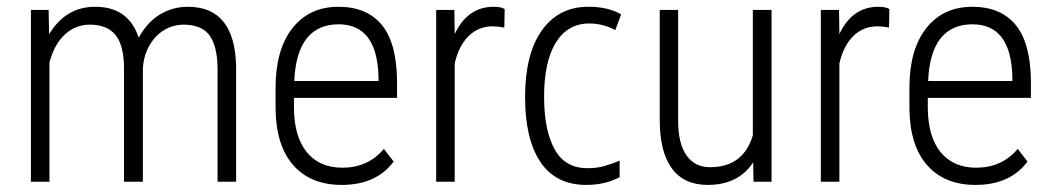

<svg xmlns="http://www.w3.org/2000/svg" viewBox="-20 -531 3074 561"><path d="M434.6 -422.9Q401.9 -387.2 397.5 -333.5V-1.5V0H396H343.8H342.3V-1.5V-331.5Q342.3 -396.5 318.4 -427.7Q293.9 -459 242.7 -459Q200.7 -459 169.7 -430.4Q138.7 -401.9 124.5 -348.6V-1.5V0H123H71.8H70.3V-1.5V-500.5V-502H71.8H120.6H122.1V-500.5L123.5 -430.7Q171.4 -511.2 258.3 -511.2Q355.5 -511.2 385.3 -420.9Q409.2 -464.8 445.8 -487.8Q483.9 -511.2 528.8 -511.2Q666.5 -511.2 669.9 -336.4V-1.5V0H668.5H617.2H615.7V-1.5V-333Q614.7 -397 591.8 -428.2Q568.8 -459 515.6 -459Q467.8 -458 434.6 -422.9Z M1085.9 -306.6Q1082 -460 969.2 -460Q908.7 -460 875.5 -418Q843.3 -376 839.8 -294.4H1085.9ZM978 9.3Q887.7 9.3 836.4 -48.8Q786.1 -106.9 785.2 -213.9V-274.9Q785.2 -385.3 834 -448.2Q883.3 -511.2 969.2 -511.2Q1052.2 -511.2 1096.2 -457.5Q1139.2 -404.3 1140.1 -294.4V-246.1V-245.1H1138.7H838.9V-218.3Q838.9 -132.8 876 -86.9Q913.1 -41 980.5 -41Q1054.7 -41 1100.6 -94.7L1101.6 -95.7L1102.5 -94.7L1129.4 -60.1L1130.4 -59.6L1129.9 -58.6Q1105 -24.9 1066.9 -7.8Q1028.8 9.3 978 9.3Z M1453.6 -450.7H1452.1Q1433.6 -454.1 1419.9 -454.1Q1377.9 -454.1 1349.1 -425.5Q1320.3 -397 1308.6 -345.7V-1.5V0H1307.1H1255.4H1254.4V-1.5V-500.5V-502H1255.4H1306.2H1307.6V-500.5L1308.6 -431.6Q1346.2 -511.2 1422.4 -511.2Q1443.4 -511.2 1454.1 -504.9L1454.6 -504.4V-503.9L1453.6 -452.1Z M1790 -13.2Q1749 9.3 1692.9 9.3Q1604 9.3 1559.1 -57.6Q1514.2 -124.5 1514.2 -247.1Q1514.2 -373 1563 -441.9Q1612.3 -511.2 1698.7 -511.2Q1699.2 -511.2 1699.7 -511.2Q1755.9 -511.2 1793.9 -489.7L1794.9 -488.8L1794.4 -487.8L1778.3 -444.3L1777.8 -443.4L1776.4 -443.8Q1740.7 -462.4 1701.7 -462.4Q1639.2 -462.4 1604.5 -407.2Q1569.8 -351.6 1569.8 -248Q1569.8 -150.4 1600.6 -94.7Q1631.3 -39.6 1695.8 -39.6Q1696.3 -39.6 1696.8 -39.6Q1723.6 -39.6 1744.1 -45.4Q1770 -52.7 1789.1 -61L1790.5 -62V-60.1V-14.6V-13.7Z M2181.6 -1.5 2180.7 -56.6Q2158.7 -23.4 2125.7 -7.1Q2092.8 9.3 2048.3 9.3Q1978.5 9.3 1943.4 -38.6Q1908.2 -85.9 1907.7 -177.7V-500.5V-502H1909.2H1960H1961.4V-500.5V-179.2Q1961.4 -111.8 1985.8 -77.1Q2009.8 -42.5 2054.7 -42.5Q2151.9 -42.5 2179.7 -135.7V-500.5V-502H2181.2H2233.4H2234.4V-500.5V-1.5V0H2233.4H2183.1H2181.6Z M2577.6 -450.7H2576.2Q2557.6 -454.1 2543.9 -454.1Q2502 -454.1 2473.1 -425.5Q2444.3 -397 2432.6 -345.7V-1.5V0H2431.2H2379.4H2378.4V-1.5V-500.5V-502H2379.4H2430.2H2431.6V-500.5L2432.6 -431.6Q2470.2 -511.2 2546.4 -511.2Q2567.4 -511.2 2578.1 -504.9L2578.6 -504.4V-503.9L2577.6 -452.1Z M2938 -306.6Q2934.1 -460 2821.3 -460Q2760.7 -460 2727.5 -418Q2695.3 -376 2691.9 -294.4H2938ZM2830.1 9.3Q2739.7 9.3 2688.5 -48.8Q2638.2 -106.9 2637.2 -213.9V-274.9Q2637.2 -385.3 2686 -448.2Q2735.4 -511.2 2821.3 -511.2Q2904.3 -511.2 2948.2 -457.5Q2991.2 -404.3 2992.2 -294.4V-246.1V-245.1H2990.7H2690.9V-218.3Q2690.9 -132.8 2728 -86.9Q2765.1 -41 2832.5 -41Q2906.7 -41 2952.6 -94.7L2953.6 -95.7L2954.6 -94.7L2981.4 -60.1L2982.4 -59.6L2981.9 -58.6Q2957 -24.9 2918.9 -7.8Q2880.9 9.3 2830.1 9.3Z"/></svg>

Font: MAUL Condensed Light
Style: Light
Weight: 300
Designer: MAUL
Version: Version 2.137; 2017; ttfautohint (v1.8.3)